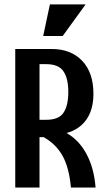

<svg xmlns="http://www.w3.org/2000/svg" viewBox="-20 -846 478 866"><path d="M48.8 -625H212.9Q299.8 -625 350.6 -571.8Q401.4 -518.6 401.4 -422.9Q401.4 -351.6 369.6 -306.6Q337.9 -261.7 280.3 -246.1Q335.9 -214.8 370.1 -151.4Q404.3 -87.9 411.1 0H299.8Q292 -89.8 262.2 -143.1Q232.4 -196.3 176.8 -227.5H158.2V0H48.8ZM189.5 -305.7Q245.1 -305.7 266.6 -337.9Q288.1 -370.1 288.1 -431.6Q288.1 -492.2 266.1 -524.4Q244.1 -556.6 189.5 -556.6H158.2V-305.7ZM366.2 -826.2 262.7 -683.6H174.8L205.1 -826.2Z"/></svg>

Font: Sudo Variable
Style: Regular
Weight: 400
Monospace: yes
Designer: Jens Kutilek
Foundry: Jens Kutilek
Version: Version 0.040